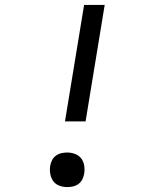

<svg xmlns="http://www.w3.org/2000/svg" viewBox="-20 -755 640 783"><path d="M245 -260 323 -735H407L329 -260ZM254 8Q237 8 221.5 2Q206 -4 197 -16.5Q188 -29 185 -46Q182 -63 185 -80Q187 -91 192.5 -102Q198 -113 208.5 -120.5Q219 -128 231 -130.5Q243 -133 254 -133Q271 -133 286.5 -127Q302 -121 311.5 -108.5Q321 -96 323.5 -79Q326 -62 323 -45Q321 -34 315.5 -23Q310 -12 299.5 -4.5Q289 3 277 5.5Q265 8 254 8Z"/></svg>

Font: Iosevka HT Extended
Style: Italic
Weight: 400
Width: 7
Italic angle: -9°
Monospace: yes
Designer: Belleve Invis
Foundry: Belleve Invis
Version: Version 32.3.0; ttfautohint (v1.8.4)